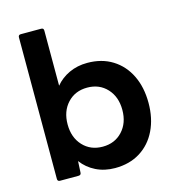

<svg xmlns="http://www.w3.org/2000/svg" viewBox="-112 -844 865 949"><g transform="rotate(-15 320.5 -370.0)"><path d="M361 10Q307 10 263.5 -11.5Q220 -33 192 -71L189 -13Q189 0 175 0H81Q68 0 68 -13V-737Q68 -750 81 -750H185Q198 -750 198 -737V-455Q226 -489 268 -508.5Q310 -528 361 -528Q435 -528 489.5 -494Q544 -460 573.5 -399.5Q603 -339 603 -259Q603 -180 573.5 -119Q544 -58 489.5 -24Q435 10 361 10ZM329 -108Q391 -108 430 -150Q469 -192 469 -259Q469 -326 430 -368Q391 -410 329 -410Q267 -410 228 -368Q189 -326 189 -259Q189 -192 228 -150Q267 -108 329 -108Z"/></g></svg>

Font: LINE Seed Sans App
Style: Bold
Weight: 700
Designer: LINE VX Design & Dalton Maag Ltd & Sandoll Inc
Foundry: Dalton Maag Ltd
Version: Version 1.003